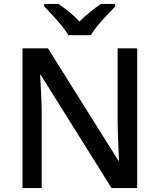

<svg xmlns="http://www.w3.org/2000/svg" viewBox="-20 -961 816 981"><path d="M681 0H550L189 -577H185Q187 -537 190 -485.5Q193 -434 193 -380V0H95V-714H225L585 -140H588Q587 -161 585.5 -193Q584 -225 583 -261.5Q582 -298 581 -330V-714H681ZM330 -781Q316 -804 294 -831Q272 -858 248 -883.5Q224 -909 206 -928V-941H278Q304 -924 332.5 -901Q361 -878 386 -851Q413 -878 441.5 -901Q470 -924 496 -941H569V-928Q551 -909 526.5 -883.5Q502 -858 479.5 -831Q457 -804 444 -781Z"/></svg>

Font: Noto Sans Ol Chiki Medium
Style: Regular
Weight: 500
Designer: Monotype Design Team, Lewis McGuffie
Foundry: Monotype Imaging Inc.
Version: Version 2.003; ttfautohint (v1.8.4.7-5d5b)